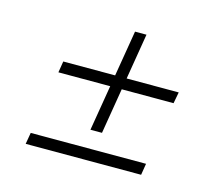

<svg xmlns="http://www.w3.org/2000/svg" viewBox="-77 -645 793 688"><g transform="rotate(15 319.5 -301.0)"><path d="M69.8 -56.6 77.1 -99.1H504.9L498 -56.6ZM116.7 -334.5 123.5 -376.5H551.8L543.9 -334.5ZM280.8 -165.5 344.2 -546.4H386.7L323.7 -165.5Z"/></g></svg>

Font: Inter 16pt ExtraLight
Style: Italic
Weight: 250
Italic angle: -9.3988°
Version: Version 4.001;git-66647c0bb